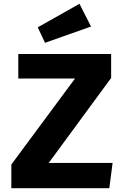

<svg xmlns="http://www.w3.org/2000/svg" viewBox="-20 -997 655 1017"><path d="M237.9 -133.8H576.4L559 0H40V-125.6L377.4 -581H76.9V-710.8H568.7V-584.1ZM401 -976.9 462.1 -856.4 218.5 -770.3 180 -852.3Z"/></svg>

Font: FiraCode Nerd Font Mono
Style: Bold
Weight: 700
Monospace: yes
Designer: Carrois Corporate, Edenspiekermann AG, Nikita Prokopov
Foundry: Carrois Corporate, Edenspiekermann AG, Nikita Prokopov
Version: Version 6.002;Nerd Fonts 3.3.0